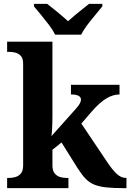

<svg xmlns="http://www.w3.org/2000/svg" viewBox="-20 -976 677 996"><path d="M17 0V-53H29Q43 -53 59.5 -57.5Q76 -62 88 -75.5Q100 -89 100 -118V-646Q100 -673 88 -686Q76 -699 59.5 -703Q43 -707 29 -707H17V-760H252V-377Q252 -359 251.5 -336Q251 -313 249.5 -294Q248 -275 247 -270L373 -411Q390 -430 395 -441Q400 -452 400 -459Q400 -486 348 -486V-536H600V-486Q566 -486 532 -465.5Q498 -445 459 -401L402 -335L535 -137Q562 -96 585 -74.5Q608 -53 633 -53H636V0H622Q567 0 530.5 -4Q494 -8 468.5 -18.5Q443 -29 423.5 -49.5Q404 -70 383 -103L299 -237L252 -199V-118Q252 -90 264 -76Q276 -62 292.5 -57.5Q309 -53 323 -53H335V0ZM266 -796Q255 -819 235 -845.5Q215 -872 193.5 -898Q172 -924 156 -943V-956H225Q246 -940 278.5 -913Q311 -886 333 -866Q348 -880 368 -896.5Q388 -913 408 -929Q428 -945 442 -956H511V-943Q496 -924 474 -898Q452 -872 432 -845.5Q412 -819 401 -796Z"/></svg>

Font: Noto Serif
Style: Bold
Weight: 700
Designer: Monotype Design Team
Foundry: Monotype Imaging Inc.
Version: Version 2.014